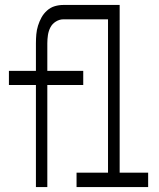

<svg xmlns="http://www.w3.org/2000/svg" viewBox="-20 -755 640 775"><path d="M125 0V-412H16V-469H125V-580Q125 -598 126.5 -616Q128 -634 133.5 -651.5Q139 -669 147.5 -684.5Q156 -700 170 -712.5Q184 -725 201 -730Q218 -735 236 -735H463V-58H578V0H289V-58H416V-677H236Q220 -677 205.5 -668Q191 -659 183.5 -644.5Q176 -630 173.5 -613.5Q171 -597 171 -580V-469H316V-412H171V0Z"/></svg>

Font: Iosevka Custom Light Extended
Style: Regular
Weight: 300
Width: 7
Monospace: yes
Designer: Belleve Invis
Foundry: Belleve Invis
Version: Version 11.2.4; ttfautohint (v1.8.4)